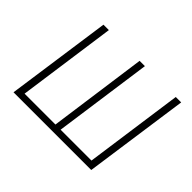

<svg xmlns="http://www.w3.org/2000/svg" viewBox="-138 -932 1179 1179"><g transform="rotate(45 452.0 -342.0)"><path d="M849 -684 752 0H77L174 -684H221L131 -42H399L488 -684H534L444 -42H712L802 -684Z"/></g></svg>

Font: Fira Sans ExtraLight
Style: Italic
Weight: 275
Italic angle: -8°
Designer: Carrois Corporate & Edenspiekermann AG
Foundry: Carrois Corporate GbR & Edenspiekermann AG
Version: Version 4.203